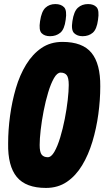

<svg xmlns="http://www.w3.org/2000/svg" viewBox="-20 -915 513 944"><path d="M206 9Q107 9 62.5 -45Q18 -99 20 -210Q20 -276 29.5 -346Q39 -416 58 -481Q77 -546 108.5 -597.5Q140 -649 184 -679Q228 -709 287 -709Q386 -709 430 -655Q474 -601 473 -490Q473 -424 463.5 -354Q454 -284 434.5 -219Q415 -154 384 -102.5Q353 -51 309 -21Q265 9 206 9ZM215 -142Q232 -142 247.5 -169Q263 -196 276 -239Q289 -282 298.5 -330.5Q308 -379 313 -423.5Q318 -468 318 -497Q318 -533 308 -545.5Q298 -558 278 -558Q261 -558 245.5 -531Q230 -504 217 -461Q204 -418 194.5 -369Q185 -320 180 -276Q175 -232 175 -202Q175 -167 185 -154.5Q195 -142 215 -142ZM386 -737Q360 -737 344.5 -752Q329 -767 336 -811Q343 -859 363 -877Q383 -895 413 -895Q441 -895 455 -879.5Q469 -864 462 -818Q456 -771 436 -754Q416 -737 386 -737ZM226 -737Q199 -737 184.5 -752Q170 -767 177 -811Q184 -859 203.5 -877Q223 -895 252 -895Q280 -895 295 -879.5Q310 -864 303 -818Q297 -771 276.5 -754Q256 -737 226 -737Z"/></svg>

Font: Georama Condensed ExtraBold
Style: Italic
Weight: 800
Width: 3
Italic angle: -9°
Designer: Jean-Baptiste Levee
Foundry: Production Type
Version: Version 1.000